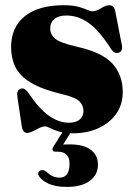

<svg xmlns="http://www.w3.org/2000/svg" viewBox="-20 -499 522 736"><path d="M243.5 -28.5Q271.5 -28.5 285.8 -41.2Q300 -54 300 -73.5Q300 -93.5 285.8 -109.2Q271.5 -125 222 -137Q141.5 -156 98.5 -182Q55.5 -208 39 -242Q22.5 -276 22.5 -318.5Q22.5 -394.5 75 -436.8Q127.5 -479 224 -479Q259 -479 280.5 -473Q302 -467 314.5 -461.2Q327 -455.5 334.5 -455.5Q348.5 -455.5 366.8 -467.2Q385 -479 400 -479Q406.5 -479 412.2 -474.5Q418 -470 421.5 -458L445 -336.5Q454 -304 436.5 -297.5Q419.5 -291 406.5 -310Q361.5 -381 321 -410.2Q280.5 -439.5 235 -439.5Q204 -439.5 188.2 -426Q172.5 -412.5 172.5 -390Q172.5 -366.5 191.8 -350.5Q211 -334.5 274.5 -320Q373 -298 411.8 -254.2Q450.5 -210.5 450.5 -147Q450.5 -98 425.2 -62.5Q400 -27 357 -7.5Q314 12 260.5 12Q227.5 12 206.5 5.5Q185.5 -1 172.8 -7.8Q160 -14.5 152 -14.5Q143 -14.5 130.5 -8.2Q118 -2 105.8 4.2Q93.5 10.5 84.5 10.5Q67.5 10.5 63.5 -14.5L47.5 -121.5Q44.5 -138 47 -146.2Q49.5 -154.5 58 -158.5Q73 -165 88.5 -143.5Q130 -81.5 168 -55Q206 -28.5 243.5 -28.5ZM227.5 -5H259.5L222 55Q232.5 54.5 248 54.5Q300.5 54.5 328 75.2Q355.5 96 355.5 132Q355.5 171 324.5 194.2Q293.5 217.5 236 217.5Q190 217.5 161.8 203Q133.5 188.5 126.5 169.5Q125.5 163 129.2 158.5Q133 154 139 153.5Q144.5 152 148.8 154Q153 156 158.5 159.5Q180.5 182 208 182Q246.5 182 246.5 129Q246.5 82.5 201 82.5H192.5Q184 82.5 181.8 77.2Q179.5 72 183.5 65Z"/></svg>

Font: Fraunces 72pt S000 Black
Style: Regular
Weight: 900
Version: Version 1.000; ttfautohint (v1.8.3)